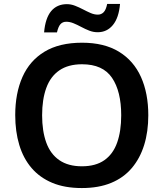

<svg xmlns="http://www.w3.org/2000/svg" viewBox="-20 -941 827 971"><path d="M730 -358Q730 -275 709 -207.5Q688 -140 646.5 -91Q605 -42 542 -16Q479 10 394 10Q307 10 244 -16.5Q181 -43 139.5 -91.5Q98 -140 77.5 -208Q57 -276 57 -359Q57 -469 93.5 -551.5Q130 -634 205 -679.5Q280 -725 395 -725Q507 -725 581.5 -679.5Q656 -634 693 -551.5Q730 -469 730 -358ZM193 -358Q193 -278 214 -220Q235 -162 280 -131Q325 -100 394 -100Q464 -100 508 -131Q552 -162 572.5 -220Q593 -278 593 -358Q593 -479 546.5 -547.5Q500 -616 395 -616Q325 -616 280 -585Q235 -554 214 -496Q193 -438 193 -358ZM203 -777Q206 -813 215 -840Q224 -867 238.5 -884.5Q253 -902 273 -911Q293 -920 318 -920Q339 -920 359.5 -912Q380 -904 400 -893.5Q420 -883 438.5 -875Q457 -867 475 -867Q492 -867 504 -879Q516 -891 522 -921H587Q581 -851 551 -814.5Q521 -778 474 -778Q452 -778 431.5 -786Q411 -794 390.5 -805Q370 -816 351.5 -823.5Q333 -831 315 -831Q297 -831 286 -819Q275 -807 268 -777Z"/></svg>

Font: Noto Sans Khmer SemiBold
Style: Regular
Weight: 600
Version: Version 2.003